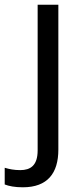

<svg xmlns="http://www.w3.org/2000/svg" viewBox="-75 -556 353 816"><path d="M22 240C127 240 173 180 173 80V-536H85V83C85 148 54 167 11 167C-15 167 -35 163 -55 157V228C-37 235 -12 240 22 240Z"/></svg>

Font: Noto Sans Psalter Pahlavi
Style: Regular
Weight: 400
Designer: Monotype Design Team
Foundry: Monotype Imaging Inc.
Version: Version 2.002